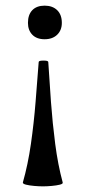

<svg xmlns="http://www.w3.org/2000/svg" viewBox="-20 -385 303 680"><path d="M202 261Q204 266 192 269Q180 272 163 273.5Q146 275 132 275Q118 275 101 273.5Q84 272 72 269Q60 266 61 261Q79 198 89.5 124.5Q100 51 106 -24Q112 -99 117 -165Q117 -169 125.5 -170Q134 -171 142.5 -170Q151 -169 151 -165Q155 -99 160.5 -24Q166 51 175.5 124.5Q185 198 202 261ZM138 -365Q166 -365 182.5 -349Q199 -333 199 -304Q199 -278 182.5 -262Q166 -246 138 -246Q110 -246 94.5 -262Q79 -278 79 -304Q79 -333 94.5 -349Q110 -365 138 -365Z"/></svg>

Font: Cormorant Infant Light
Style: Regular
Weight: 300
Designer: Christian Thalmann (Catharsis Fonts)
Foundry: Catharsis Fonts
Version: Version 4.001